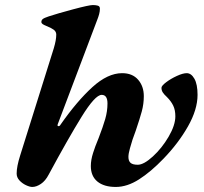

<svg xmlns="http://www.w3.org/2000/svg" viewBox="-20 -727 808 761"><path d="M46 -39Q46 -67 60 -111L193 -535Q203 -568 203 -590Q203 -602 192.5 -609.5Q182 -617 164 -624Q154 -628 149 -631.5Q144 -635 144 -640Q144 -647 149.5 -651.5Q155 -656 173 -662Q206 -673 269.5 -690Q333 -707 348 -707Q360 -707 368 -704.5Q376 -702 376 -693Q376 -682 373 -671Q370 -660 366 -650L209 -235L208 -231Q208 -227 212 -227Q217 -227 220 -233Q285 -326 346 -381.5Q407 -437 464 -437Q505 -437 527.5 -411Q550 -385 550 -346Q550 -315 542 -285.5Q534 -256 518 -209Q504 -173 495 -139Q489 -118 489 -105Q489 -89 497.5 -81.5Q506 -74 526 -74Q550 -74 586 -107Q622 -140 648.5 -185.5Q675 -231 675 -266Q675 -291 666.5 -308.5Q658 -326 642 -342Q630 -353 625 -361Q620 -369 620 -379Q620 -387 638.5 -401Q657 -415 681 -426Q705 -437 720 -437Q738 -437 750.5 -415Q763 -393 763 -351Q763 -293 725 -226Q687 -159 628 -98Q578 -46 531 -16Q484 14 439 14Q392 14 366 -7.5Q340 -29 340 -69Q340 -93 349 -121Q356 -144 371 -180Q388 -224 397 -255Q406 -286 406 -317Q406 -351 383 -351Q357 -351 303 -263.5Q249 -176 173 -35Q160 -10 142 2Q124 14 108 14Q98 14 83 7Q68 0 57 -12Q46 -24 46 -39Z"/></svg>

Font: EB Garamond ExtraBold
Style: Italic
Weight: 800
Italic angle: -17.2°
Designer: Georg Duffner and Octavio Pardo
Foundry: Georg Duffner
Version: Version 1.000